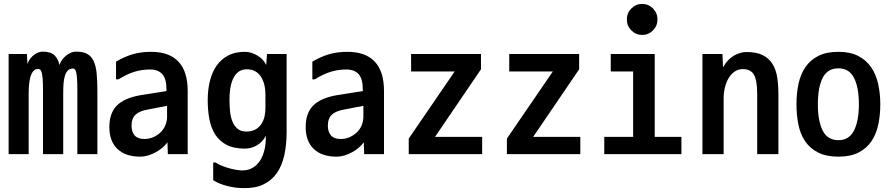

<svg xmlns="http://www.w3.org/2000/svg" viewBox="-20 -801 4540 978"><path d="M196 -538Q238 -538 257 -520Q276 -502 283 -470Q287 -482 295 -494Q303 -506 314 -515.5Q325 -525 339 -531.5Q353 -538 368 -538Q402 -538 423 -527Q444 -516 456 -492Q468 -468 472 -430.5Q476 -393 476 -341V-16H374V-344Q374 -377 372.5 -398Q371 -419 368.5 -431Q366 -443 361.5 -447.5Q357 -452 351 -452Q335 -452 325.5 -442Q316 -432 310.5 -414.5Q305 -397 303.5 -374Q302 -351 302 -324V-16H199V-344Q199 -376 197.5 -396.5Q196 -417 193 -429Q190 -441 185.5 -445.5Q181 -450 175 -450Q160 -450 150.5 -439.5Q141 -429 135.5 -411Q130 -393 128 -370Q126 -347 126 -322V-16H24V-526H117L120 -475Q125 -491 134 -502.5Q143 -514 154 -522Q165 -530 176 -534Q187 -538 196 -538Z M831 -262 733 -243Q691 -236 670.5 -217Q650 -198 650 -161Q650 -129 666 -111Q682 -93 715 -93Q739 -93 760 -102Q781 -111 797 -126Q813 -141 822 -162Q831 -183 831 -207ZM571 -397V-487Q615 -513 657 -525Q699 -537 750 -537Q842 -537 889 -487Q936 -437 936 -338V-16H835L833 -76Q822 -61 806.5 -48Q791 -35 772.5 -25Q754 -15 734 -9Q714 -3 695 -3Q619 -3 578 -42.5Q537 -82 537 -154Q537 -225 575.5 -263.5Q614 -302 695 -316L828 -337V-345Q828 -399 807 -423Q786 -447 744 -447Q702 -447 663.5 -435Q625 -423 584 -397Z M1332 -319Q1332 -376 1308 -412Q1284 -448 1236 -448Q1218 -448 1202.5 -440Q1187 -432 1175 -414Q1163 -396 1156 -366Q1149 -336 1149 -292Q1149 -265 1151.5 -236.5Q1154 -208 1163 -184.5Q1172 -161 1189 -146Q1206 -131 1235 -131Q1264 -131 1283 -142.5Q1302 -154 1313 -172Q1324 -190 1328 -210.5Q1332 -231 1332 -249ZM1215 67Q1245 67 1267.5 53.5Q1290 40 1305 16.5Q1320 -7 1327.5 -39Q1335 -71 1334 -109Q1317 -77 1288.5 -60.5Q1260 -44 1227 -44Q1171 -44 1134.5 -63Q1098 -82 1076.5 -115.5Q1055 -149 1046.5 -194Q1038 -239 1038 -291Q1038 -343 1049 -388Q1060 -433 1083 -466Q1106 -499 1141.5 -518Q1177 -537 1227 -537Q1259 -537 1290.5 -518.5Q1322 -500 1336 -470L1340 -526H1440V-129Q1440 -63 1428 -9.5Q1416 44 1389.5 81.5Q1363 119 1320.5 139Q1278 159 1217 157Q1180 157 1138 146.5Q1096 136 1066 117V27H1079Q1088 34 1104.5 41Q1121 48 1140.5 54Q1160 60 1180 63.5Q1200 67 1215 67Z M1831 -262 1733 -243Q1691 -236 1670.5 -217Q1650 -198 1650 -161Q1650 -129 1666 -111Q1682 -93 1715 -93Q1739 -93 1760 -102Q1781 -111 1797 -126Q1813 -141 1822 -162Q1831 -183 1831 -207ZM1571 -397V-487Q1615 -513 1657 -525Q1699 -537 1750 -537Q1842 -537 1889 -487Q1936 -437 1936 -338V-16H1835L1833 -76Q1822 -61 1806.5 -48Q1791 -35 1772.5 -25Q1754 -15 1734 -9Q1714 -3 1695 -3Q1619 -3 1578 -42.5Q1537 -82 1537 -154Q1537 -225 1575.5 -263.5Q1614 -302 1695 -316L1828 -337V-345Q1828 -399 1807 -423Q1786 -447 1744 -447Q1702 -447 1663.5 -435Q1625 -423 1584 -397Z M2436 -104V-16H2062V-95L2296 -437H2074V-526H2430V-448L2196 -104Z M2936 -104V-16H2562V-95L2796 -437H2574V-526H2930V-448L2696 -104Z M3315 -526V-104H3451V-16H3058V-104H3205V-437H3091V-526ZM3173 -702Q3173 -735 3196 -758Q3219 -781 3251 -781Q3283 -781 3306 -758Q3329 -735 3329 -702Q3329 -669 3306 -646Q3283 -623 3251 -623Q3219 -623 3196 -646Q3173 -669 3173 -702Z M3945 -16H3837V-321Q3837 -392 3820.5 -420.5Q3804 -449 3763 -449Q3742 -449 3724.5 -438Q3707 -427 3694 -407Q3681 -387 3673.5 -359.5Q3666 -332 3666 -299V-16H3558V-526H3660L3663 -458Q3685 -498 3717.5 -517Q3750 -536 3783 -536Q3834 -536 3865.5 -520Q3897 -504 3915 -475Q3933 -446 3939 -406.5Q3945 -367 3945 -319Z M4251 -3Q4189 -3 4147.5 -24Q4106 -45 4081.5 -81Q4057 -117 4047 -165.5Q4037 -214 4037 -270Q4037 -326 4047.5 -374.5Q4058 -423 4082.5 -459Q4107 -495 4148 -516Q4189 -537 4251 -537Q4311 -537 4351.5 -516Q4392 -495 4417 -459Q4442 -423 4453 -374Q4464 -325 4464 -270Q4464 -214 4453.5 -165.5Q4443 -117 4418.5 -81Q4394 -45 4353 -24Q4312 -3 4251 -3ZM4251 -87Q4305 -87 4330 -136Q4355 -185 4355 -270Q4355 -356 4330 -404.5Q4305 -453 4251 -453Q4195 -453 4170.5 -404.5Q4146 -356 4146 -270Q4146 -185 4170.5 -136Q4195 -87 4251 -87Z"/></svg>

Font: D2Coding
Style: Bold
Weight: 700
Monospace: yes
Designer: Yong-Rak Park; Jeong-Hwan Yoon; Sang-Min Lee;
Foundry: NHN Corporation
Version: Version 1.3.2; Build 20180524